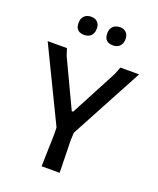

<svg xmlns="http://www.w3.org/2000/svg" viewBox="-154 -938 849 1030"><g transform="rotate(20 270.5 -422.5)"><path d="M187 -845Q210 -845 223 -831.5Q236 -818 236 -795Q236 -769 222 -754.5Q208 -740 183 -740Q133 -740 133 -791Q133 -816 147.5 -830.5Q162 -845 187 -845ZM351 -845Q374 -845 387 -831.5Q400 -818 400 -795Q400 -769 386 -754.5Q372 -740 347 -740Q297 -740 297 -791Q297 -816 311.5 -830.5Q326 -845 351 -845ZM533 -642 311 -228 309 -184 313 0H210L215 -184L214 -223L11 -642H121L134 -602L261 -333H269L410 -600L426 -642Z"/></g></svg>

Font: Alegreya Sans Medium
Style: Regular
Weight: 500
Designer: Juan Pablo del Peral
Foundry: Huerta Tipografica
Version: Version 2.007